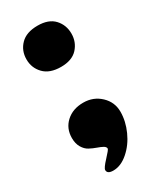

<svg xmlns="http://www.w3.org/2000/svg" viewBox="-149 -583 527 643"><g transform="rotate(-30 115.0 -261.5)"><path d="M24.4 -455.1Q24.4 -488.8 46.9 -511.7Q69.3 -534.7 112.8 -534.7Q155.3 -534.7 176.8 -511.5Q198.2 -488.3 198.2 -455.1Q198.2 -422.4 176.8 -398.9Q155.3 -375.5 112.8 -375.5Q69.3 -375.5 46.9 -398.7Q24.4 -421.9 24.4 -455.1ZM67.4 -2.4Q67.4 -10.3 89.1 -33.4Q110.8 -56.6 110.8 -60.5Q110.8 -67.4 102.1 -72.3Q93.3 -77.1 80.6 -81.5Q67.9 -85.9 54.9 -92.8Q42 -99.6 33.2 -114.5Q24.4 -129.4 24.4 -150.9Q24.4 -188 50 -211.4Q75.7 -234.9 116.2 -234.9Q155.3 -234.9 182.4 -209.2Q209.5 -183.6 209.5 -146.5Q209.5 -109.9 192.9 -73Q176.3 -36.1 148.2 -11.7Q120.1 12.7 90.8 12.7Q67.4 12.7 67.4 -2.4Z"/></g></svg>

Font: Coustard
Style: Regular
Weight: 400
Foundry: vernon adams
Version: Version 1.001